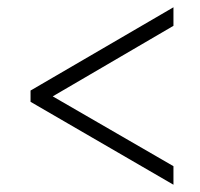

<svg xmlns="http://www.w3.org/2000/svg" viewBox="-20 -622 550 528"><path d="M457 -114 64 -342V-373L457 -602V-551L125 -357L457 -165Z"/></svg>

Font: Noto Serif Tamil SemiCondensed Light
Style: Italic
Weight: 300
Width: 4
Italic angle: -12°
Designer: Indian Type Foundry, Tom Grace, and the Monotype Design Team
Foundry: Monotype Imaging Inc.
Version: Version 2.003; ttfautohint (v1.8.4.7-5d5b)